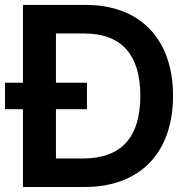

<svg xmlns="http://www.w3.org/2000/svg" viewBox="-20 -747 764 767"><path d="M323.2 -727.3H71.7V-416.5H0V-310.7H71.7V0H318.2C539.8 0 671.2 -137.1 671.2 -364.3C671.2 -590.9 539.8 -727.3 323.2 -727.3ZM311.8 -114H203.5V-310.7H327.4V-416.5H203.5V-613.3H315.7C463.4 -613.3 540.5 -530.9 540.5 -364.3C540.5 -197.1 463.4 -114 311.8 -114Z"/></svg>

Font: RA Gorm Semi Bold
Style: Regular
Weight: 600
Designer: Rasmus Andersson
Foundry: rsms
Version: Version 3.000;hotconv 1.0.109;makeotfexe 2.5.65596